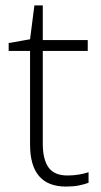

<svg xmlns="http://www.w3.org/2000/svg" viewBox="-20 -679 373 709"><path d="M229 -31Q252 -31 272 -34.5Q292 -38 307 -43V-4Q291 2 270.5 6Q250 10 224 10Q91 10 91 -145V-491H12V-520L91 -534L107 -659H138V-531H304V-491H138V-148Q138 -91 159 -61Q180 -31 229 -31Z"/></svg>

Font: Noto Sans Thaana ExtraLight
Style: Regular
Weight: 200
Designer: David Williams
Foundry: Google Inc.
Version: Version 3.001; ttfautohint (v1.8.4.7-5d5b)